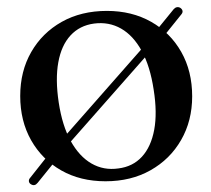

<svg xmlns="http://www.w3.org/2000/svg" viewBox="-20 -504 601 546"><path d="M68 20Q63 17 62.2 11.8Q61.5 6.5 65.5 2L139.5 -91.5L149 -99L397.5 -381.5L401.5 -389L474 -478Q478 -482.5 483 -483.5Q488 -484.5 493 -481.5Q498 -478 499 -473.2Q500 -468.5 496 -463.5L420.5 -369.5L413.5 -365L165.5 -83.5L160.5 -75L87 16Q78.5 26.5 68 20ZM284 -473Q355 -473 409.8 -442Q464.5 -411 495.5 -356.2Q526.5 -301.5 526.5 -230Q526.5 -160.5 495 -105.8Q463.5 -51 408 -19.8Q352.5 11.5 280 11.5Q208.5 11.5 154 -19.5Q99.5 -50.5 68.5 -105.2Q37.5 -160 37.5 -231Q37.5 -301.5 68.8 -356Q100 -410.5 155.5 -441.8Q211 -473 284 -473ZM316.5 -25Q357.5 -30 383.5 -58.2Q409.5 -86.5 418.5 -134.8Q427.5 -183 417 -249Q407 -315.5 383 -359.2Q359 -403 324.2 -422.8Q289.5 -442.5 247.5 -437Q206.5 -431.5 180.5 -403.2Q154.5 -375 145.8 -326.8Q137 -278.5 147 -212.5Q157 -146.5 181.2 -102.8Q205.5 -59 240.2 -39Q275 -19 316.5 -25Z"/></svg>

Font: Fraunces 48pt
Style: Regular
Weight: 400
Version: Version 1.000;[b76b70a41]